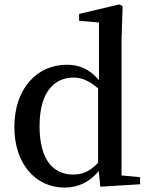

<svg xmlns="http://www.w3.org/2000/svg" viewBox="-20 -834 676 869"><path d="M424 -97C386 -58 354 -44 311 -44C224 -44 159 -107 159 -263C159 -423 230 -483 313 -483C347 -483 382 -470 424 -434ZM530 -40V-650L535 -806L520 -814L338 -771V-740L428 -732V-471C384 -523 337 -541 283 -541C147 -541 45 -433 45 -259C45 -94 140 15 272 15C338 15 388 -13 427 -60L434 11L614 0V-32Z"/></svg>

Font: Source Han Serif CN SemiBold
Style: Regular
Weight: 600
Designer: Ryoko NISHIZUKA 西塚涼子 (kana & ideographs); Frank Grießhammer (Latin, Greek & Cyrillic); Wenlong ZHANG 张文龙 (bopomofo); San
Foundry: Adobe Systems Incorporated
Version: Version 1.000;PS 1;hotconv 16.6.53;makeotf.lib2.5.65590